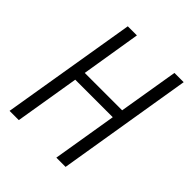

<svg xmlns="http://www.w3.org/2000/svg" viewBox="-204 -859 984 984"><g transform="rotate(45 288.0 -367.5)"><path d="M29 0H96L154 -351H426L368 0H435L556 -735H489L435 -410H164L217 -735H151Z"/></g></svg>

Font: Iosevka Sparkle Light Oblique
Style: Regular
Weight: 300
Italic angle: -9°
Designer: Belleve Invis
Foundry: Belleve Invis
Version: Version 4.5.0; ttfautohint (v1.8.3)